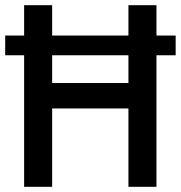

<svg xmlns="http://www.w3.org/2000/svg" viewBox="-20 -720 697 740"><path d="M73 0V-700H181V-400H475V-700H583V0H475V-302H181V0ZM0 -507V-583H657V-507Z"/></svg>

Font: Space Grotesk Light Medium
Style: Regular
Weight: 500
Version: Version 2.000